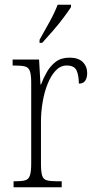

<svg xmlns="http://www.w3.org/2000/svg" viewBox="-20 -786 398 806"><path d="M37 0V-25H43Q71 -25 85.5 -29Q100 -33 105.5 -49Q111 -65 111 -100V-438Q111 -472 105.5 -487.5Q100 -503 85 -507Q70 -511 39 -511H33V-536H144L150 -431H152Q162 -458 177 -484Q192 -510 214.5 -527Q237 -544 272 -544Q309 -544 327.5 -525.5Q346 -507 346 -479Q346 -460 338 -447.5Q330 -435 311 -435Q311 -469 301.5 -490Q292 -511 260 -511Q234 -511 214 -490Q194 -469 180 -434Q166 -399 159 -357.5Q152 -316 152 -276V-99Q152 -64 157 -48.5Q162 -33 177 -29Q192 -25 220 -25H239V0ZM146 -619Q168 -658 188.5 -695Q209 -732 222 -766H278V-756Q267 -739 246.5 -711.5Q226 -684 201.5 -656Q177 -628 157 -606H146Z"/></svg>

Font: Noto Serif Tamil Condensed ExtraLight
Style: Regular
Weight: 200
Width: 3
Designer: Indian Type Foundry, Tom Grace, and the Monotype Design Team
Foundry: Monotype Imaging Inc.
Version: Version 2.004; ttfautohint (v1.8.4.7-5d5b)